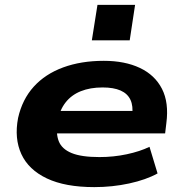

<svg xmlns="http://www.w3.org/2000/svg" viewBox="-20 -755 740 786"><path d="M366 11Q247 11 172 -24.5Q97 -60 67.5 -124Q38 -188 54 -272Q71 -348 118 -400Q165 -452 238.5 -479Q312 -506 405 -506Q491 -506 552.5 -477Q614 -448 643 -391.5Q672 -335 661 -251L656 -209H184L197 -301H546L521 -281Q526 -321 514 -346.5Q502 -372 473.5 -384.5Q445 -397 400 -397Q349 -397 310.5 -381.5Q272 -366 248 -335Q224 -304 216 -259V-256Q208 -209 220.5 -177Q233 -145 273 -128.5Q313 -112 387 -112Q445 -112 499 -123.5Q553 -135 592 -154L625 -45Q578 -19 509 -4Q440 11 366 11ZM356 -590 379 -735H533L511 -590Z"/></svg>

Font: Nunito Sans 10pt Expanded ExtraBold
Style: Italic
Weight: 800
Width: 7
Italic angle: -9°
Designer: Vernon Adams
Foundry: Vernon Adams
Version: Version 3.101;gftools[0.9.27]